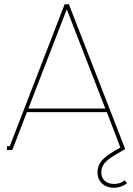

<svg xmlns="http://www.w3.org/2000/svg" viewBox="-20 -708 629 906"><path d="M305 -688H285L26 -18H13V0H38L107 -179H484L548 -12C482 26 440 50 440 107C440 145 468 178 518 178C530 178 553 176 579 157L569 143C547 159 528 160 518 160C479 160 458 136 458 107C458 59 495 39 561 1L571 -4ZM295 -664 477 -196H114Z"/></svg>

Font: Rawengulk
Style: Light
Weight: 300
Version: Version 0.9